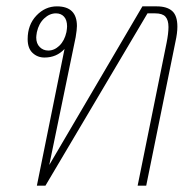

<svg xmlns="http://www.w3.org/2000/svg" viewBox="-20 -584 585 604"><path d="M183 -430Q158 -403 120 -403Q98 -403 82.5 -417.5Q67 -432 67 -461Q67 -506 94.5 -535Q122 -564 159 -564Q222 -564 222 -502Q222 -491 218 -467L135 -65L428 -564H473Q505 -564 521.5 -549.5Q538 -535 538 -500Q538 -480 532 -453L440 0H413L504 -449Q510 -479 510 -499Q510 -521 500.5 -531.5Q491 -542 468 -542H444L123 0H96ZM189 -483Q191 -495 191 -501Q191 -521 181.5 -531.5Q172 -542 156 -542Q136 -542 119 -526Q102 -510 96 -483Q94 -471 94 -466Q94 -447 105 -436Q116 -425 132 -425Q151 -425 167 -440.5Q183 -456 189 -483Z"/></svg>

Font: Trirong Thin
Style: Italic
Weight: 250
Italic angle: -12°
Designer: Katatrad Team
Foundry: CadsonDemak
Version: Version 1.001